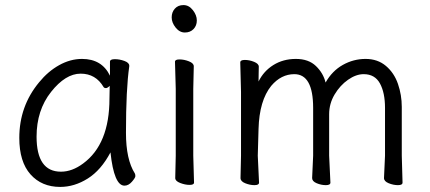

<svg xmlns="http://www.w3.org/2000/svg" viewBox="-20 -718 1694 756"><path d="M217 18Q144 18 100 -31.5Q56 -81 56 -175Q56 -300 134 -394Q169 -437 213 -461.5Q257 -486 303 -486Q381 -486 413 -420V-475Q413 -485 432 -485Q451 -485 470 -478Q489 -471 489 -459V-457Q476 -368 476 -195Q476 -90 511 -35Q513 -31 513 -24.5Q513 -18 499.5 -2.5Q486 13 470 13Q429 13 415 -118Q378 -48 325.5 -15Q273 18 217 18ZM220 -42Q264 -42 307 -74Q411 -150 411 -330Q411 -355 412 -380Q403 -371 397 -371Q391 -371 388 -375Q357 -428 297.5 -428Q238 -428 181 -356Q124 -284 124 -180Q124 -42 220 -42Z M744 1Q744 10 726.5 10Q709 10 689.5 2.5Q670 -5 670 -17L672 -105V-368L669 -475Q669 -484 687 -484Q705 -484 724 -476.5Q743 -469 743 -457L741 -368V-105ZM739.5 -678Q755 -658 755 -637.5Q755 -617 742 -603.5Q729 -590 708 -590Q687 -590 671.5 -609.5Q656 -629 656 -649.5Q656 -670 668.5 -684Q681 -698 702.5 -698Q724 -698 739.5 -678Z M1000 1Q1000 11 982 11Q964 11 945.5 3.5Q927 -4 927 -17L929 -105V-356L926 -472Q926 -482 944 -482Q962 -482 980.5 -474.5Q999 -467 999 -455.5Q999 -444 998.5 -430.5Q998 -417 998 -397Q1018 -438 1056.5 -462Q1095 -486 1145 -486Q1195 -486 1224 -458Q1253 -430 1262 -393Q1288 -439 1330 -462.5Q1372 -486 1419.5 -486Q1467 -486 1499.5 -458.5Q1532 -431 1547 -387.5Q1562 -344 1562 -297V-105L1565 1Q1565 11 1547 11Q1529 11 1510.5 3.5Q1492 -4 1492 -17L1496 -105V-293Q1496 -353 1476 -389.5Q1456 -426 1412 -426Q1382 -426 1350.5 -404Q1319 -382 1297.5 -346Q1276 -310 1276 -268V-105L1281 1Q1281 11 1263 11Q1245 11 1227 3.5Q1209 -4 1209 -17L1213 -105V-293Q1213 -426 1139 -426Q1087 -426 1048 -380Q1001 -322 998 -210Q996 -156 995 -105Z"/></svg>

Font: LXGW WenKai TC
Style: Regular
Weight: 400
Designer: LXGW / Fontworks Inc.
Foundry: LXGW / Fontworks Inc.
Version: Version 1.330